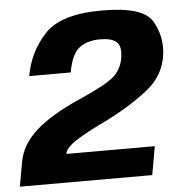

<svg xmlns="http://www.w3.org/2000/svg" viewBox="-72 -728 736 776"><g transform="rotate(-5 296.0 -340.0)"><path d="M-22.5 0H514.5L535 -115.5H176Q180 -140 222.5 -167.8Q265 -195.5 354.5 -238Q453 -288 522.5 -343.8Q592 -399.5 601.5 -485.5Q609.5 -557.5 572.5 -619Q535.5 -680.5 369 -680.5Q203 -680.5 137.2 -610.2Q71.5 -540 54 -442H222.5Q235.5 -516.5 268.2 -540.8Q301 -565 352.5 -565Q398 -565 418.2 -547.8Q438.5 -530.5 431 -483.5Q424 -438 391.2 -408.5Q358.5 -379 248.5 -331Q131.5 -279.5 69.5 -224.2Q7.5 -169 -5 -98.5Z"/></g></svg>

Font: Anybody UltraCondensed Thin
Style: Bold Italic
Weight: 700
Italic angle: -10°
Version: Version 1.111